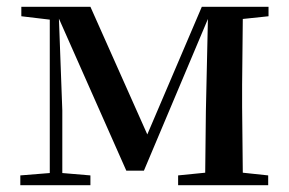

<svg xmlns="http://www.w3.org/2000/svg" viewBox="-20 -547 852 567"><path d="M127 0H247V-29L164 -36V-221L154 -492L353 -43H405L594 -491L588 -219L586 -37L506 -29V0H772V-29L697 -37L695 -232V-296L697 -491L773 -499V-527H576L415 -150L247 -527H43V-499L127 -489V-36L40 -29V0Z"/></svg>

Font: GenKiMin2 TW SB
Style: Regular
Weight: 600
Version: Version 2.100;PS 2.1;hotconv 16.6.51;makeotf.lib2.5.65220 DE